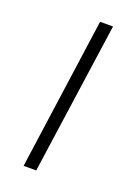

<svg xmlns="http://www.w3.org/2000/svg" viewBox="-104 -540 416 586"><g transform="rotate(20 104.5 -246.5)"><path d="M49 0 118 -493H160L90 0Z"/></g></svg>

Font: Hanken Grotesk ExtraLight
Style: Italic
Weight: 250
Italic angle: -8°
Designer: Alfredo Marco Pradil
Foundry: Hanken Design Co.
Version: Version 3.013